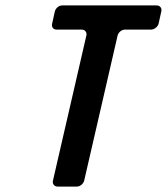

<svg xmlns="http://www.w3.org/2000/svg" viewBox="-20 -687 615 707"><path d="M192 0H263C275 0 287 -10 290 -22L413 -556C416 -568 428 -578 440 -578H536C548 -578 561 -588 564 -600L574 -645C577 -657 569 -667 557 -667H209C197 -667 185 -657 182 -645L172 -600C169 -588 176 -578 188 -578H281C293 -578 301 -568 298 -556L175 -22C172 -10 180 0 192 0Z"/></svg>

Font: DIN Rundschrift
Style: BreitKursiv
Weight: 400
Width: 7
Version: Version 1.027